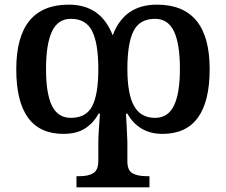

<svg xmlns="http://www.w3.org/2000/svg" viewBox="-20 -566 972 826"><path d="M309 192H322Q361 192 382 178.5Q403 165 403 125V45Q403 24 406 -19.5Q409 -63 410 -77H404Q381 -35 344.5 -12.5Q308 10 253 10Q50 10 50 -268Q50 -546 276 -546Q344 -546 391 -514Q438 -482 465 -414Q514 -546 655 -546Q882 -546 882 -269Q882 10 679 10Q578 10 528 -77H522Q523 -61 525 -22.5Q527 16 528 44V128Q528 167 550 179.5Q572 192 612 192H623V240H309ZM403 -269Q403 -379 376.5 -432Q350 -485 285 -485Q229 -485 203.5 -430.5Q178 -376 178 -269Q178 -163 203.5 -111Q229 -59 285 -59Q351 -59 377 -110Q403 -161 403 -269ZM754 -270Q754 -377 728.5 -431Q703 -485 647 -485Q581 -485 554.5 -432.5Q528 -380 528 -269Q528 -162 556.5 -110.5Q585 -59 647 -59Q703 -59 728.5 -112Q754 -165 754 -270Z"/></svg>

Font: Noto Serif SemiBold
Style: Regular
Weight: 600
Designer: Monotype Design Team
Foundry: Monotype Imaging Inc.
Version: Version 1.001